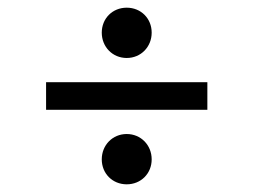

<svg xmlns="http://www.w3.org/2000/svg" viewBox="-20 -600 660 500"><path d="M100 -314H520V-386H100ZM245 -185C245 -148 273 -120 310 -120C347 -120 375 -148 375 -185C375 -222 347 -251 310 -251C273 -251 245 -222 245 -185ZM245 -515C245 -478 273 -449 310 -449C347 -449 375 -478 375 -515C375 -552 347 -580 310 -580C273 -580 245 -552 245 -515Z"/></svg>

Font: Meta Space
Style: Regular
Weight: 400
Designer: Meta Pool / Florian Karsten
Foundry: Meta Pool / Florian Karsten
Version: Version 2.000;Glyphs 3.1.1 (3137)